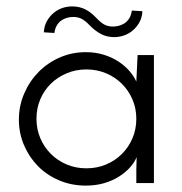

<svg xmlns="http://www.w3.org/2000/svg" viewBox="-20 -572 569 600"><path d="M39 -198Q39 -241 55.5 -279.5Q72 -318 100.5 -347Q129 -376 167 -392.5Q205 -409 248 -409Q278 -409 304 -401Q330 -393 350.5 -379.5Q371 -366 385 -349.5Q399 -333 406 -317L410 -400H461V0H406V-41Q406 -52 406.5 -62Q407 -72 407 -81Q400 -64 386 -48.5Q372 -33 351.5 -20Q331 -7 305 0.5Q279 8 248 8Q203 8 164.5 -8.5Q126 -25 98.5 -53Q71 -81 55 -118.5Q39 -156 39 -198ZM94 -201Q94 -168 106 -140Q118 -112 139 -91Q160 -70 188.5 -58Q217 -46 250 -46Q283 -46 311.5 -58Q340 -70 361 -91Q382 -112 394 -140Q406 -168 406 -201Q406 -233 394 -261Q382 -289 361 -310Q340 -331 311.5 -343Q283 -355 250 -355Q217 -355 188.5 -343Q160 -331 139 -310.5Q118 -290 106 -262Q94 -234 94 -201ZM262 -491Q246 -508 234.5 -513.5Q223 -519 209 -519Q201 -519 192 -517Q183 -515 174 -509.5Q165 -504 158.5 -494Q152 -484 150 -469L117 -471Q118 -491 126.5 -506Q135 -521 147.5 -531.5Q160 -542 175 -547Q190 -552 205 -552Q228 -552 246 -543Q264 -534 280 -517Q296 -500 307.5 -494.5Q319 -489 333 -489Q340 -489 349.5 -491Q359 -493 368 -498.5Q377 -504 383.5 -514Q390 -524 392 -539L425 -537Q424 -517 415.5 -502Q407 -487 394.5 -476.5Q382 -466 367 -461Q352 -456 337 -456Q314 -456 296 -465.5Q278 -475 262 -491Z"/></svg>

Font: Josefin Sans
Style: Regular
Weight: 400
Designer: Santiago Orozco
Foundry: Typemade
Version: Version 1.0